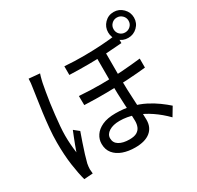

<svg xmlns="http://www.w3.org/2000/svg" viewBox="-188 -1075 1376 1344"><g transform="rotate(-30 500.0 -403.5)"><path d="M696 -666Q696 -630 696 -588Q696 -546 696 -506.5Q696 -467 696 -435Q696 -388 698 -339.5Q700 -291 702.5 -245Q705 -199 707 -159.5Q709 -120 709 -90Q709 -29 667 5Q625 39 545 39Q490 39 446.5 23.5Q403 8 377.5 -23Q352 -54 352 -101Q352 -137 372.5 -168Q393 -199 435 -218.5Q477 -238 543 -238Q610 -238 666.5 -224Q723 -210 769 -186.5Q815 -163 852 -136Q889 -109 917 -84L875 -14Q827 -63 772.5 -100Q718 -137 659.5 -157.5Q601 -178 541 -178Q488 -178 455.5 -157.5Q423 -137 423 -105Q423 -68 454.5 -49Q486 -30 538 -30Q577 -30 598 -42.5Q619 -55 627.5 -76Q636 -97 636 -123Q636 -145 634 -181Q632 -217 629.5 -260Q627 -303 625.5 -347.5Q624 -392 624 -431Q624 -467 624 -511.5Q624 -556 624 -597.5Q624 -639 624 -666ZM382 -471Q473 -464 561.5 -464.5Q650 -465 732 -471Q814 -477 882 -485V-412Q819 -405 736 -400Q653 -395 562.5 -394Q472 -393 383 -397ZM398 -702Q479 -696 555 -696.5Q631 -697 700 -701.5Q769 -706 825 -714V-643Q769 -638 700.5 -634Q632 -630 555.5 -629.5Q479 -629 398 -632ZM226 -744Q223 -736 219.5 -723.5Q216 -711 213 -698.5Q210 -686 208 -677Q203 -649 196 -611Q189 -573 183 -529Q177 -485 172 -440.5Q167 -396 163.5 -354Q160 -312 160 -279Q160 -243 162.5 -209Q165 -175 170 -138Q178 -161 188 -188Q198 -215 208.5 -241Q219 -267 227 -287L268 -254Q256 -220 241.5 -178Q227 -136 215 -97Q203 -58 197 -33Q195 -23 193.5 -10.5Q192 2 192 12Q193 19 193.5 28.5Q194 38 195 47L124 52Q109 -2 97.5 -82.5Q86 -163 86 -265Q86 -320 91.5 -380Q97 -440 104.5 -497Q112 -554 119.5 -602Q127 -650 131 -681Q134 -698 136 -717Q138 -736 138 -752ZM826 -754Q826 -728 843.5 -711Q861 -694 886 -694Q911 -694 929 -711Q947 -728 947 -754Q947 -779 929 -796.5Q911 -814 886 -814Q861 -814 843.5 -796.5Q826 -779 826 -754ZM782 -754Q782 -797 812 -828Q842 -859 886 -859Q929 -859 960 -828Q991 -797 991 -754Q991 -710 960 -680Q929 -650 886 -650Q842 -650 812 -680Q782 -710 782 -754Z"/></g></svg>

Font: Noto Sans KR
Style: Regular
Weight: 400
Designer: Ryoko NISHIZUKA  (kana, bopomofo & ideographs); Paul D. Hunt (Latin, Greek & Cyrillic); Sandoll Communications , Soo-you
Foundry: Adobe
Version: Version 2.004-H2;hotconv 1.0.118;makeotfexe 2.5.65603